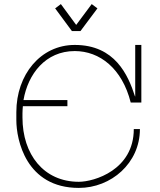

<svg xmlns="http://www.w3.org/2000/svg" viewBox="-20 -920 782 940"><path d="M374 -768 457 -879 429 -900 353 -798 278 -900 250 -879 332 -768ZM346 -670C468 -670 578 -585 620 -418H672V-700H642V-448H641C607 -553 543 -700 346 -700C179 -700 60 -555 60 -371V-332C60 -236 107 0 366 0C524 0 665 -121 665 -288H635C635 -88 441 -30 366 -30C194 -30 90 -164 90 -345V-365C90 -377 91 -388 92 -400H310V-430H95C117 -558 203 -670 346 -670Z"/></svg>

Font: Space Cowgirl Thin
Style: Regular
Weight: 100
Designer: Valery Marier
Foundry: Valery Marier
Version: Version 1.000;hotconv 1.0.109;makeotfexe 2.5.65596